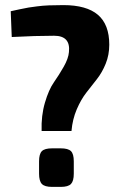

<svg xmlns="http://www.w3.org/2000/svg" viewBox="-20 -732 468 752"><path d="M228 -712Q319 -712 363.5 -674Q408 -636 408 -557Q408 -517 394 -482.5Q380 -448 359.5 -422Q339 -396 318 -369Q297 -342 280.5 -303.5Q264 -265 260 -219H143Q141 -279 156 -330Q171 -381 191 -409.5Q211 -438 229.5 -470.5Q248 -503 250 -528Q257 -592 192 -592Q119 -592 26 -587L22 -688Q31 -690 56.5 -695.5Q82 -701 92 -702.5Q102 -704 124.5 -707Q147 -710 171.5 -711Q196 -712 228 -712ZM184 -151H218Q247 -151 258 -140Q269 -129 269 -100V-52Q269 -23 258 -11.5Q247 0 218 0H184Q155 0 144 -11.5Q133 -23 133 -52V-100Q133 -129 144 -140Q155 -151 184 -151Z"/></svg>

Font: exo2condensed_b
Style: Bold
Weight: 700
Width: 3
Designer: Natanael Gama
Version: Version 1.001;PS 001.001;hotconv 1.0.70;makeotf.lib2.5.58329